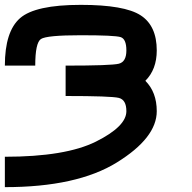

<svg xmlns="http://www.w3.org/2000/svg" viewBox="-20 -645 790 790"><path d="M250 -375Q437.5 -375 468.8 -382.8Q500 -390.6 500 -437.5Q500 -484.4 476.6 -492.2Q453.1 -500 312.5 -500Q171.9 -500 148.4 -484.4Q125 -468.8 125 -375H0Q0 -515.6 62.5 -570.3Q125 -625 312.5 -625Q492.2 -625 558.6 -582Q625 -539.1 625 -437.5Q625 -359.4 578.1 -312.5Q625 -265.6 625 -187.5Q625 -78.1 460.9 23.4Q296.9 125 0 125V0Q250 0 375 -62.5Q500 -125 500 -187.5Q500 -234.4 468.8 -242.2Q437.5 -250 250 -250Z"/></svg>

Font: CraftyPE
Style: Regular
Weight: 400
Designer: Erek Butcher
Foundry: Haunted Coop
Version: Version 0.018;April 4, 2024;FontCreator 15.0.0.2962 64-bit